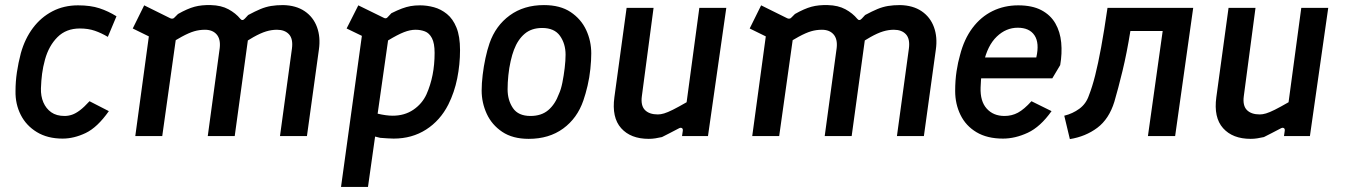

<svg xmlns="http://www.w3.org/2000/svg" viewBox="-20 -535 5287 755"><path d="M226 10Q167 10 125 -15.5Q83 -41 61.5 -83.5Q40 -126 41 -177Q41 -214 46.5 -251Q52 -288 62 -326Q78 -383 109.5 -425Q141 -467 186 -490.5Q231 -514 287 -514Q336 -514 371 -502.5Q406 -491 438 -471L404 -390Q379 -405 353 -414Q327 -423 294 -423Q240 -423 206 -389Q172 -355 157 -301Q149 -272 145.5 -245Q142 -218 141 -188Q140 -157 150.5 -132.5Q161 -108 181.5 -93.5Q202 -79 234 -79Q249 -79 263.5 -84Q278 -89 294.5 -101.5Q311 -114 332 -137L408 -98Q363 -34 317 -12Q271 10 226 10Z M512 0 572 -441 612 -369 502 -423 547 -514 650 -463Q660 -459 666 -466L680 -480Q717 -501 745 -508.5Q773 -516 809 -515Q850 -514 878.5 -498.5Q907 -483 925 -461Q933 -451 943 -462L956 -476Q984 -491 1004.5 -499.5Q1025 -508 1046 -511.5Q1067 -515 1093 -515Q1144 -514 1178 -491Q1212 -468 1226.5 -428.5Q1241 -389 1234 -340L1187 0H1081L1128 -344Q1133 -382 1116.5 -400Q1100 -418 1069 -418Q1048 -418 1026.5 -411.5Q1005 -405 976.5 -389Q948 -373 903 -343L959 -408L903 0H797L844 -346Q848 -381 832 -399.5Q816 -418 786 -418Q764 -418 743.5 -412Q723 -406 694.5 -390.5Q666 -375 620 -346L678 -427L618 0Z M1321 200 1403 -394 1343 -423 1389 -514 1489 -465Q1498 -460 1504 -467L1519 -483Q1543 -495 1560.5 -501.5Q1578 -508 1594.5 -511Q1611 -514 1632 -514Q1659 -514 1686.5 -506.5Q1714 -499 1737.5 -480Q1761 -461 1775 -426.5Q1789 -392 1789 -338Q1789 -282 1778 -227Q1767 -172 1743 -124Q1711 -61 1655.5 -25.5Q1600 10 1528 10Q1515 10 1503 9Q1491 8 1475 7L1455 2L1427 200ZM1524 -80Q1571 -80 1605.5 -103.5Q1640 -127 1657 -164Q1673 -200 1681 -240.5Q1689 -281 1689 -327Q1689 -365 1678.5 -385Q1668 -405 1651 -411.5Q1634 -418 1614 -418Q1593 -418 1568.5 -408.5Q1544 -399 1506 -376L1465 -88Q1499 -80 1524 -80Z M2059 11Q1996 11 1955 -16.5Q1914 -44 1894 -87.5Q1874 -131 1874 -179Q1874 -207 1878 -240.5Q1882 -274 1889 -306.5Q1896 -339 1905 -365Q1929 -434 1984.5 -474.5Q2040 -515 2119 -515Q2183 -515 2224 -487.5Q2265 -460 2285 -417Q2305 -374 2305 -325Q2305 -298 2301.5 -264Q2298 -230 2290.5 -198Q2283 -166 2274 -140Q2250 -70 2194.5 -29.5Q2139 11 2059 11ZM2066 -79Q2109 -79 2136 -102Q2163 -125 2178 -166Q2186 -183 2191.5 -210.5Q2197 -238 2200.5 -267.5Q2204 -297 2204 -320Q2204 -363 2182 -394Q2160 -425 2112 -425Q2070 -425 2043 -402Q2016 -379 2001 -339Q1994 -321 1988 -294.5Q1982 -268 1979 -239Q1976 -210 1976 -184Q1976 -141 1997 -110Q2018 -79 2066 -79Z M2531 11Q2460 11 2422.5 -31Q2385 -73 2396 -153L2444 -504H2550L2504 -157Q2499 -120 2516 -102.5Q2533 -85 2567 -85Q2578 -85 2591.5 -89Q2605 -93 2626 -103.5Q2647 -114 2680 -133L2730 -504H2836L2764 0H2662L2665 -21Q2666 -29 2661 -31.5Q2656 -34 2649 -30Q2630 -20 2613.5 -11.5Q2597 -3 2583 4Q2570 7 2557 9Q2544 11 2531 11Z M2938 0 2998 -441 3038 -369 2928 -423 2973 -514 3076 -463Q3086 -459 3092 -466L3106 -480Q3143 -501 3171 -508.5Q3199 -516 3235 -515Q3276 -514 3304.5 -498.5Q3333 -483 3351 -461Q3359 -451 3369 -462L3382 -476Q3410 -491 3430.5 -499.5Q3451 -508 3472 -511.5Q3493 -515 3519 -515Q3570 -514 3604 -491Q3638 -468 3652.5 -428.5Q3667 -389 3660 -340L3613 0H3507L3554 -344Q3559 -382 3542.5 -400Q3526 -418 3495 -418Q3474 -418 3452.5 -411.5Q3431 -405 3402.5 -389Q3374 -373 3329 -343L3385 -408L3329 0H3223L3270 -346Q3274 -381 3258 -399.5Q3242 -418 3212 -418Q3190 -418 3169.5 -412Q3149 -406 3120.5 -390.5Q3092 -375 3046 -346L3104 -427L3044 0Z M3924 10Q3862 10 3820 -15Q3778 -40 3757 -83Q3736 -126 3736 -177Q3736 -219 3741.5 -255Q3747 -291 3755 -318Q3771 -381 3804 -425Q3837 -469 3883 -491.5Q3929 -514 3984 -514Q4039 -514 4075 -495Q4111 -476 4130 -443Q4149 -410 4153 -367.5Q4157 -325 4149 -279L4118 -227H3818L3828 -309H4055Q4068 -366 4048 -396Q4028 -426 3982 -426Q3936 -426 3899.5 -391Q3863 -356 3848 -288Q3844 -267 3840.5 -246Q3837 -225 3836 -191Q3834 -137 3860 -108Q3886 -79 3930 -79Q3959 -79 3983 -92Q4007 -105 4036 -137L4115 -98Q4071 -36 4021.5 -13Q3972 10 3924 10Z M4187 12 4165 -80Q4198 -88 4224.5 -107.5Q4251 -127 4262 -160Q4275 -193 4286.5 -238.5Q4298 -284 4310 -349Q4322 -414 4335 -504H4672L4601 0H4494L4552 -413H4425Q4411 -326 4394 -256Q4377 -186 4362 -135Q4341 -67 4295 -32.5Q4249 2 4187 12Z M4898 11Q4827 11 4789.5 -31Q4752 -73 4763 -153L4811 -504H4917L4871 -157Q4866 -120 4883 -102.5Q4900 -85 4934 -85Q4945 -85 4958.5 -89Q4972 -93 4993 -103.5Q5014 -114 5047 -133L5097 -504H5203L5131 0H5029L5032 -21Q5033 -29 5028 -31.5Q5023 -34 5016 -30Q4997 -20 4980.5 -11.5Q4964 -3 4950 4Q4937 7 4924 9Q4911 11 4898 11Z"/></svg>

Font: Finlandica Medium
Style: Italic
Weight: 500
Italic angle: -8°
Designer: Niklas Ekholm, Juho Hiilivirta, Jaakko Suomalainen
Foundry: Helsinki Type Studio
Version: Version 1.063